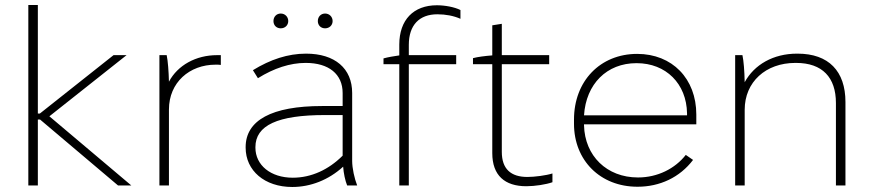

<svg xmlns="http://www.w3.org/2000/svg" viewBox="-20 -740 3476 766"><path d="M93 0H131V-263H140L451 0H504L177 -276L485 -520H433L139 -287H131V-720H93Z M616 0H654V-303C654 -411 736 -482 840 -482C845 -482 857 -482 861 -481V-520H846C762 -520 689 -480 654 -414C653 -455 650 -496 645 -520H616Z M1277 -627C1294 -627 1307 -639 1307 -656C1307 -673 1294 -686 1277 -686C1260 -686 1248 -673 1248 -656C1248 -639 1260 -627 1277 -627ZM1100 -627C1117 -627 1130 -639 1130 -656C1130 -673 1117 -686 1100 -686C1083 -686 1071 -673 1071 -656C1071 -639 1083 -627 1100 -627ZM1146 6C1219 6 1291 -22 1349 -75C1351 -48 1357 -20 1365 0H1405C1394 -28 1385 -69 1385 -98V-369C1385 -467 1316 -526 1201 -526C1129 -526 1059 -503 989 -460L1009 -428C1073 -468 1138 -489 1199 -489H1200C1292 -489 1347 -444 1347 -369V-317H1265C1064 -317 960 -260 960 -153V-151C960 -59 1036 6 1146 6ZM1148 -31C1060 -31 999 -81 999 -151V-153C999 -240 1088 -281 1276 -281H1347V-119C1291 -63 1222 -31 1148 -31Z M1573 0H1611V-484H1800V-520H1611V-561C1611 -640 1653 -683 1725 -683C1758 -683 1790 -677 1817 -665V-700C1793 -712 1755 -719 1723 -719C1630 -719 1573 -661 1573 -562V-519C1552 -516 1528 -512 1510 -507V-484H1573Z M2080 3C2114 3 2159 -4 2184 -13V-48C2159 -40 2113 -34 2084 -34C2018 -34 1982 -66 1982 -134V-484H2171V-520H1982V-645L1944 -639V-519C1917 -517 1885 -513 1867 -508V-484H1944V-129C1944 -40 1994 3 2080 3Z M2523 5H2524C2612 5 2692 -32 2745 -102L2716 -122C2673 -67 2603 -32 2526 -32H2525C2401 -32 2313 -118 2310 -240V-244H2758V-283C2758 -426 2662 -525 2522 -525C2375 -525 2270 -417 2270 -263V-246C2270 -100 2375 5 2523 5ZM2310 -280C2318 -405 2401 -488 2519 -488H2520C2637 -488 2719 -406 2721 -288V-280Z M2913 0H2951V-302C2951 -413 3035 -489 3153 -489H3156C3261 -489 3315 -431 3315 -329V0H3353V-333C3353 -456 3286 -526 3162 -526H3160C3065 -526 2989 -482 2951 -412C2950 -459 2947 -496 2942 -520H2913Z"/></svg>

Font: Fixel Display ExtraLight
Style: Regular
Weight: 200
Designer: AlfaBravo + MacPaw
Foundry: Kyrylo Tkachov, Marchela Mozhyna, Serhii Makarenko, Maria Weinstein, Zakhar Kryvoshyya
Version: Version 1.211